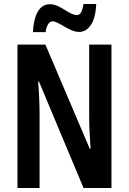

<svg xmlns="http://www.w3.org/2000/svg" viewBox="-20 -936 642 956"><path d="M144 -776H207C212 -812 226 -830 241 -830C273 -830 324 -777 374 -777C421 -777 456 -825 459 -916H396C390 -882 382 -861 363 -861C323 -861 281 -915 229 -915C164 -915 147 -838 144 -776ZM535 0V-714H424V-350C424 -310 427 -259 431 -195H427L206 -714H67V0H177V-371C177 -412 175 -465 170 -530H174L396 0Z"/></svg>

Font: Noto Sans Myanmar ExtraCondensed SemiBold
Style: Regular
Weight: 600
Width: 2
Designer: Monotype Design Team
Foundry: Monotype Imaging Inc.
Version: Version 2.107